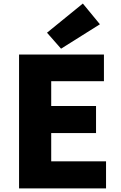

<svg xmlns="http://www.w3.org/2000/svg" viewBox="-20 -1047 670 1067"><path d="M85.9 0V-744.1H557.6V-595.7H264.6V-458H513.7V-307.6H264.6V-150.4H569.3V0ZM319.3 -776.4 241.2 -865.2 440.4 -1027.3 535.2 -912.1Z"/></svg>

Font: Gen Shin Gothic Heavy
Style: Bold
Weight: 900
Designer: [Source Han Sans]
Ryoko NISHIZUKA  (kana & ideographs); Paul D. Hunt (Latin, Greek & Cyrillic); Wenlong ZHANG  (bopomofo
Version: Version 1.002.20150607